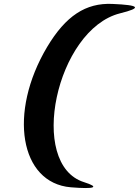

<svg xmlns="http://www.w3.org/2000/svg" viewBox="-20 -858 708 979"><path d="M220 -618C21 -283 81 75 341 97C463 107 491 97 409 71C119 -19 266 -708 592 -790C705 -818 693 -832 553 -838C417 -844 315 -777 220 -618Z"/></svg>

Font: Venom Sans
Style: Obl
Weight: 400
Version: Version 1.001